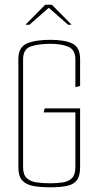

<svg xmlns="http://www.w3.org/2000/svg" viewBox="-20 -793 415 815"><path d="M193 2Q152 2 121.5 -3.5Q91 -9 74.5 -27Q58 -45 58 -82V-543Q58 -593 94.5 -608.5Q131 -624 193 -624Q255 -624 287.5 -608Q320 -592 320 -542V-428L300 -423V-540Q300 -581 271.5 -594Q243 -607 193 -607Q144 -607 111 -596Q78 -585 78 -541V-84Q78 -52 93 -37.5Q108 -23 134 -19Q160 -15 193 -15Q224 -15 248 -19Q272 -23 286 -37.5Q300 -52 300 -84V-316H165L170 -333H320V-82Q320 -45 305.5 -27Q291 -9 262.5 -3.5Q234 2 193 2ZM88 -688 172 -773H200L284 -688H269L187 -760L105 -688Z"/></svg>

Font: Smooch Sans Thin
Style: Regular
Weight: 100
Designer: Robert E. Leuschke
Foundry: Robert E. Leuschke
Version: Version 1.010